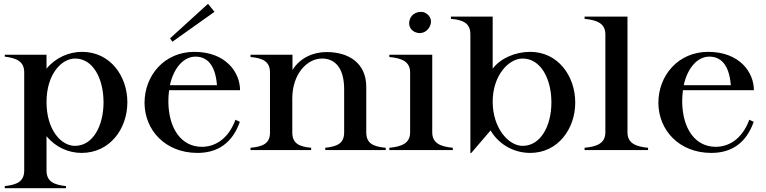

<svg xmlns="http://www.w3.org/2000/svg" viewBox="-20 -787 4015 1007"><path d="M5 189V200H326V189C263 182 224 166 224 107V-73C271 -15 339 15 408 15C556 15 648 -111 648 -251C648 -389 557 -515 411 -515C341 -515 272 -485 224 -427V-500H5V-490C68 -482 107 -465 107 -407V107C107 166 68 182 5 189ZM373 -22C301 -22 224 -105 224 -252C224 -397 302 -480 374 -480C468 -480 523 -375 523 -250C523 -128 468 -22 373 -22Z M1016 15C1120 15 1198 -35 1238 -148L1215 -159C1176 -54 1104 -17 1039 -17C931 -17 865 -112 863 -252C863 -274 864 -295 867 -314H1239C1239 -408 1164 -515 999 -515C843 -515 738 -392 738 -247C739 -105 846 15 1016 15ZM1105 -725 1071 -767 872 -586 884 -568ZM871 -340C891 -432 944 -490 1005 -490C1061 -490 1109 -454 1118 -340Z M1901 -93V-331C1901 -454 1812 -514 1692 -514C1623 -514 1554 -484 1514 -420V-500H1294V-488C1358 -482 1396 -465 1396 -407V-93C1397 -34 1358 -18 1294 -12V0H1612V-12C1549 -18 1513 -34 1513 -93V-270C1513 -400 1591 -480 1669 -480C1734 -480 1785 -435 1785 -318V-93C1785 -35 1750 -19 1686 -12V0H2003V-12C1938 -18 1901 -34 1901 -93Z M2022 -12V0H2355V-12C2293 -18 2247 -34 2247 -93V-500H2022V-488C2086 -482 2131 -465 2131 -407V-93C2131 -34 2085 -18 2022 -12ZM2237 -655C2249 -687 2229 -714 2202 -723C2173 -730 2139 -716 2129 -684C2118 -651 2137 -623 2165 -616C2193 -607 2225 -622 2237 -655Z M2447 -607V15H2452L2553 -103C2595 -31 2673 15 2761 15C2906 15 2997 -111 2997 -249C2997 -389 2906 -515 2761 -515C2684 -515 2607 -483 2564 -427V-700H2345V-688C2409 -683 2447 -665 2447 -607ZM2721 -22C2647 -22 2564 -115 2564 -254C2564 -389 2646 -480 2721 -480C2816 -480 2872 -374 2872 -250C2872 -127 2816 -22 2721 -22Z M3046 -12V0H3379V-12C3317 -18 3271 -34 3271 -93V-700H3046V-688C3110 -682 3155 -665 3155 -607V-93C3155 -34 3109 -18 3046 -12Z M3711 15C3815 15 3893 -35 3933 -148L3910 -159C3871 -54 3799 -17 3734 -17C3626 -17 3560 -112 3558 -252C3558 -274 3559 -295 3562 -314H3934C3934 -408 3859 -515 3694 -515C3538 -515 3433 -392 3433 -247C3434 -105 3541 15 3711 15ZM3566 -340C3586 -432 3639 -490 3700 -490C3756 -490 3804 -454 3813 -340Z"/></svg>

Font: Sprat Medium
Style: Regular
Weight: 500
Designer: Ethan Nakache
Foundry: Collletttivo
Version: Version 2.000;Glyphs 3.2 (3217)